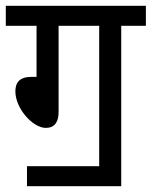

<svg xmlns="http://www.w3.org/2000/svg" viewBox="-20 -642 523 662"><path d="M73 -69V0H398V-553H483V-622H0V-553H106V-377H89C47 -377 33 -357 33 -327C33 -268 93 -201 138 -201C168 -201 182 -221 182 -255V-553H322V-69Z"/></svg>

Font: Noto Sans Devanagari UI Condensed
Style: Regular
Weight: 400
Width: 3
Designer: Jelle Bosma - Monotype Design Team
Foundry: Monotype Imaging Inc.
Version: Version 2.003